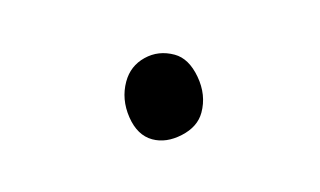

<svg xmlns="http://www.w3.org/2000/svg" viewBox="-33 -158 417 250"><g transform="rotate(15 175.0 -33.0)"><path d="M180 24Q160 24 144 4Q128 -16 128 -40Q128 -61 143 -75.5Q158 -90 180 -90Q199 -90 216 -70Q233 -50 233 -26Q233 -7 216 8.5Q199 24 180 24Z"/></g></svg>

Font: JyunsaiKaai Light
Style: Regular
Weight: 300
Designer: Fontworks Inc.
Version: Version 0.030;April 7, 2024;FontCreator 14.0.0.2901 64-bit